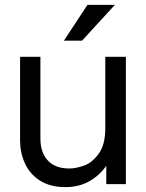

<svg xmlns="http://www.w3.org/2000/svg" viewBox="-20 -752 596 784"><path d="M494 0H414V-75Q386 -35 344 -11.5Q302 12 247 12Q184 12 142.5 -15Q101 -42 81.5 -85.5Q62 -129 62 -178V-520H145V-186Q145 -130 175 -97Q205 -64 263 -64Q290 -64 323.5 -76Q357 -88 383.5 -125Q410 -162 410 -229V-520H494ZM337 -732H449L315 -586H241Z"/></svg>

Font: Aspekta Variable
Style: Regular
Weight: 400
Designer: Ivo Dolenc
Version: Version 2.100